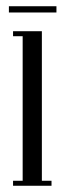

<svg xmlns="http://www.w3.org/2000/svg" viewBox="-20 -595 206 615"><path d="M52.6 -495H114.1V0H52.6ZM114.1 0V-16H145V0ZM21.8 0V-16H52.6V0ZM21.8 -479V-495H52.6V-479ZM160.8 -575V-555H8.5V-575Z"/></svg>

Font: Emberly Black
Style: Regular
Weight: 900
Designer: Rajesh Rajput
Foundry: Rajesh Rajput
Version: Version 1.000